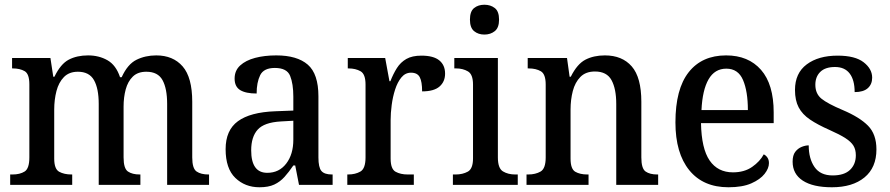

<svg xmlns="http://www.w3.org/2000/svg" viewBox="-20 -781 3760 811"><path d="M23 0V-44H33Q64 -44 84 -56.5Q104 -69 104 -116V-425Q104 -469 84 -480.5Q64 -492 34 -492H31V-536H193L205 -457H210Q236 -511 270.5 -529Q305 -547 352 -547Q398 -547 434 -526.5Q470 -506 487 -455H494Q519 -510 556.5 -528.5Q594 -547 640 -547Q711 -547 751.5 -500.5Q792 -454 792 -351V-116Q792 -69 810.5 -56.5Q829 -44 860 -44H863V0H686V-342Q686 -407 666.5 -442.5Q647 -478 598 -478Q562 -478 541 -457.5Q520 -437 511 -403.5Q502 -370 502 -331V-116Q502 -69 520.5 -56.5Q539 -44 570 -44H573V0H397V-342Q397 -407 377 -442.5Q357 -478 309 -478Q272 -478 250 -455.5Q228 -433 218.5 -396.5Q209 -360 209 -318V-111Q209 -67 230 -55.5Q251 -44 282 -44H285V0Z M1076 10Q1015 10 974 -29.5Q933 -69 933 -151Q933 -231 985 -269Q1037 -307 1142 -311L1219 -314V-373Q1219 -427 1205.5 -460.5Q1192 -494 1141 -494Q1094 -494 1079 -463.5Q1064 -433 1064 -386Q1018 -386 994.5 -400.5Q971 -415 971 -449Q971 -483 994.5 -504.5Q1018 -526 1057.5 -536.5Q1097 -547 1147 -547Q1235 -547 1280 -508Q1325 -469 1325 -374V-116Q1325 -74 1337.5 -59Q1350 -44 1382 -44H1385V0H1243L1227 -82H1219Q1200 -54 1181.5 -33.5Q1163 -13 1138.5 -1.5Q1114 10 1076 10ZM1109 -51Q1159 -51 1189 -90Q1219 -129 1219 -191V-271L1166 -268Q1096 -264 1068.5 -233.5Q1041 -203 1041 -146Q1041 -51 1109 -51Z M1447 0V-44H1450Q1481 -44 1502.5 -56.5Q1524 -69 1524 -116V-424Q1524 -468 1503 -480Q1482 -492 1452 -492H1449V-536H1607L1625 -438H1629Q1641 -469 1656.5 -493.5Q1672 -518 1696.5 -532Q1721 -546 1760 -546Q1811 -546 1835.5 -526Q1860 -506 1860 -470Q1860 -436 1836.5 -415.5Q1813 -395 1763 -395Q1763 -436 1753 -455Q1743 -474 1716 -474Q1692 -474 1675.5 -454Q1659 -434 1649 -403Q1639 -372 1634.5 -337.5Q1630 -303 1630 -274V-111Q1630 -67 1651 -55.5Q1672 -44 1702 -44H1728V0Z M2026 -635Q2000 -635 1982.5 -649.5Q1965 -664 1965 -698Q1965 -733 1982.5 -747Q2000 -761 2026 -761Q2052 -761 2070 -747Q2088 -733 2088 -698Q2088 -664 2070 -649.5Q2052 -635 2026 -635ZM1893 0V-44H1905Q1934 -44 1956 -56Q1978 -68 1978 -112V-424Q1978 -467 1956.5 -479.5Q1935 -492 1907 -492H1899V-536H2083V-116Q2083 -70 2104.5 -57Q2126 -44 2156 -44H2167V0Z M2204 0V-44H2211Q2242 -44 2263.5 -56.5Q2285 -69 2285 -116V-424Q2285 -468 2264.5 -480Q2244 -492 2213 -492H2209V-536H2375L2386 -457H2391Q2418 -511 2453 -529Q2488 -547 2535 -547Q2608 -547 2648.5 -500.5Q2689 -454 2689 -351V-116Q2689 -69 2707 -56.5Q2725 -44 2756 -44H2760V0H2583V-342Q2583 -406 2563 -442.5Q2543 -479 2493 -479Q2454 -479 2431.5 -456Q2409 -433 2399.5 -396.5Q2390 -360 2390 -318V-111Q2390 -67 2410 -55.5Q2430 -44 2461 -44H2466V0Z M3057 10Q2950 10 2891.5 -62Q2833 -134 2833 -264Q2833 -405 2889 -476Q2945 -547 3047 -547Q3141 -547 3194.5 -486Q3248 -425 3248 -306V-261H2941Q2943 -153 2977.5 -103Q3012 -53 3076 -53Q3124 -53 3157 -76Q3190 -99 3206 -129Q3215 -125 3221.5 -115.5Q3228 -106 3228 -92Q3228 -70 3209.5 -46.5Q3191 -23 3153.5 -6.5Q3116 10 3057 10ZM3139 -316Q3139 -395 3118.5 -443Q3098 -491 3048 -491Q2999 -491 2973 -446Q2947 -401 2943 -316Z M3494 10Q3414 10 3371 -18Q3328 -46 3328 -98Q3328 -125 3339 -139.5Q3350 -154 3366 -160.5Q3382 -167 3396 -167Q3396 -111 3420.5 -75.5Q3445 -40 3497 -40Q3546 -40 3570.5 -63.5Q3595 -87 3595 -125Q3595 -149 3585 -165.5Q3575 -182 3551 -197.5Q3527 -213 3484 -232Q3434 -254 3401.5 -276Q3369 -298 3353.5 -327.5Q3338 -357 3338 -401Q3338 -472 3387.5 -509Q3437 -546 3518 -546Q3592 -546 3628 -518Q3664 -490 3664 -453Q3664 -425 3645.5 -408.5Q3627 -392 3590 -392Q3590 -443 3569 -470.5Q3548 -498 3507 -498Q3466 -498 3445 -477.5Q3424 -457 3424 -423Q3424 -385 3450 -364Q3476 -343 3540 -316Q3611 -286 3646.5 -250Q3682 -214 3682 -150Q3682 -73 3631.5 -31.5Q3581 10 3494 10Z"/></svg>

Font: Noto Serif Thai SemiCondensed Medium
Style: Regular
Weight: 500
Width: 4
Designer: Monotype Design Team
Foundry: Monotype Imaging Inc.
Version: Version 2.002; ttfautohint (v1.8.4.7-5d5b)